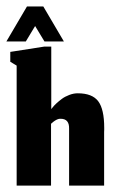

<svg xmlns="http://www.w3.org/2000/svg" viewBox="-31 -583 363 603"><path d="M50 -452.7 79.3 -501.3 108.7 -452.7H169.7L105 -562.7H53.7L-11 -452.7ZM129.3 0V-194.3Q129.7 -194.7 132.8 -197.3Q136 -200 136.8 -200.7Q137.7 -201.3 140.5 -203.3Q143.3 -205.3 144.8 -206Q146.3 -206.7 149 -208Q151.7 -209.3 154.2 -209.7Q156.7 -210 159.3 -210Q187 -210 186 -178.7V0H296V-169Q296 -171.3 296.3 -175.3Q296.3 -179.3 296.3 -181.3Q296.3 -240 277.5 -265Q258.7 -290 213 -290Q200 -290 186.5 -284.8Q173 -279.7 163.3 -272.5Q153.7 -265.3 145.8 -258Q138 -250.7 134 -245.3L130 -240.3V-436.7H108.3L1.3 -420V-389L21.3 -377V0Z"/></svg>

Font: Jomhuria
Style: Regular
Weight: 400
Designer: Arabic design by Kourosh Beigpour, Latin design by Eben Sorkin, engineering by Lasse Fister and Khaled Hosney
Version: Version 1.0000